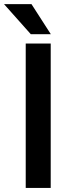

<svg xmlns="http://www.w3.org/2000/svg" viewBox="-47 -925 350 945"><path d="M202.6 0H79.6V-710.9H202.6ZM203.1 -756.8H104.5L-27.3 -904.8H107.9Z"/></svg>

Font: TypoPRO Roboto
Style: Regular
Weight: 500
Designer: Google
Version: Version 2.136; 2016